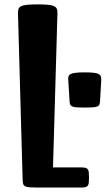

<svg xmlns="http://www.w3.org/2000/svg" viewBox="-20 -845 476 865"><path d="M287.6 -483.4Q286.6 -493.7 288.8 -500.7Q291 -507.8 299.1 -511.7Q307.1 -515.6 322 -517.3Q336.9 -519 361.8 -519Q386.7 -519 401.6 -517.3Q416.5 -515.6 424.3 -511.7Q432.1 -507.8 434.3 -500.7Q436.5 -493.7 436 -483.4L430.7 -388.2Q430.2 -378.9 427.7 -373.5Q425.3 -368.2 418 -365.2Q410.6 -362.3 397.2 -361.3Q383.8 -360.4 361.8 -360.4Q339.8 -360.4 326.4 -361.3Q313 -362.3 305.9 -365.2Q298.8 -368.2 296.4 -373.5Q293.9 -378.9 293.5 -388.2ZM61 -784.7Q60.5 -797.4 63.5 -805.2Q66.4 -813 75.9 -817.4Q85.4 -821.8 103 -823.5Q120.6 -825.2 149.9 -825.2Q178.7 -825.2 196.3 -823.5Q213.9 -821.8 223.4 -817.4Q232.9 -813 236.1 -805.2Q239.3 -797.4 238.8 -784.7L218.8 -90.8H346.2Q358.9 -90.8 366 -88.6Q373 -86.4 376.2 -81.3Q379.4 -76.2 380.1 -67.4Q380.9 -58.6 380.9 -45.4Q380.9 -32.2 380.1 -23.4Q379.4 -14.6 376.2 -9.5Q373 -4.4 366 -2.2Q358.9 0 346.2 0H149.9Q127.4 0 114 -1Q100.6 -2 93.8 -5.4Q86.9 -8.8 84.7 -15.4Q82.5 -22 82 -33.2Z"/></svg>

Font: Denk One
Style: Regular
Weight: 400
Designer: Irina Smirnova
Foundry: Irina Smirnova
Version: Version 1.002